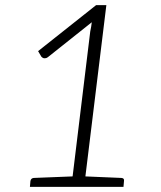

<svg xmlns="http://www.w3.org/2000/svg" viewBox="-20 -731 629 751"><path d="M97 0 99 -23Q101 -34 112 -35L264 -41L333 -608Q335 -617 336.5 -626Q338 -635 339 -644L168 -508Q164 -505 161 -504Q158 -503 155 -503Q150 -503 147 -505Q144 -507 142 -509L129 -531L356 -711H396L314 -41L455 -35Q467 -34 465 -23L463 0Z"/></svg>

Font: Aleo Light
Style: Italic
Weight: 300
Italic angle: -7°
Designer: Alessio Laiso
Foundry: Alessio Laiso
Version: Version 2.001;gftools[0.9.29]